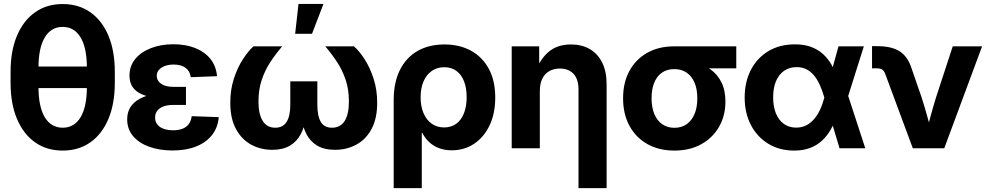

<svg xmlns="http://www.w3.org/2000/svg" viewBox="-20 -760 5061 984"><path d="M301.3 11.7Q219.2 11.7 159.4 -30.8Q99.6 -73.2 66.9 -151.1Q34.2 -229 34.2 -335.4V-392.1Q34.2 -499 66.9 -576.7Q99.6 -654.3 159.4 -696.8Q219.2 -739.3 301.3 -739.3Q383.3 -739.3 443.4 -696.8Q503.4 -654.3 535.9 -576.7Q568.4 -499 568.4 -392.1V-335.4Q568.4 -229 535.9 -151.1Q503.4 -73.2 443.4 -30.8Q383.3 11.7 301.3 11.7ZM301.3 -105.5Q360.4 -105.5 392.8 -158.9Q425.3 -212.4 425.3 -315.4V-412.1Q425.3 -515.1 392.8 -568.6Q360.4 -622.1 301.3 -622.1Q242.2 -622.1 209.7 -568.6Q177.2 -515.1 177.2 -412.1V-315.4Q177.2 -212.4 209.7 -158.9Q242.2 -105.5 301.3 -105.5ZM150.9 -308.6V-418.9H451.2V-308.6Z M864.3 11.2Q798.8 11.2 746.1 -7.3Q693.4 -25.9 662.6 -61.8Q631.8 -97.7 631.8 -148.4Q631.8 -186 649.2 -212.2Q666.5 -238.3 697.8 -254.6Q729 -271 770.5 -278.3Q812 -285.6 859.4 -285.6H933.1V-222.2H866.7Q838.9 -222.2 818.1 -214.6Q797.4 -207 786.1 -192.6Q774.9 -178.2 774.9 -157.7Q774.9 -127.4 799.3 -109.9Q823.7 -92.3 866.7 -92.3Q896 -92.3 916.3 -100.6Q936.5 -108.9 948 -125Q959.5 -141.1 962.4 -164.6L1101.1 -159.7Q1096.7 -106.4 1066.7 -68.1Q1036.6 -29.8 985.1 -9.3Q933.6 11.2 864.3 11.2ZM865.2 -252.9Q814 -252.9 772.7 -259Q731.4 -265.1 702.6 -278.8Q673.8 -292.5 658.7 -315.4Q643.6 -338.4 643.6 -372.6Q643.6 -421.4 672.9 -457.3Q702.1 -493.2 753.2 -513.2Q804.2 -533.2 868.7 -533.2Q930.7 -533.2 979.5 -514.2Q1028.3 -495.1 1057.9 -458.7Q1087.4 -422.4 1092.3 -369.6L957.5 -364.3Q954.1 -395 931.4 -412.1Q908.7 -429.2 869.6 -429.2Q831.5 -429.2 807.4 -413.1Q783.2 -397 783.2 -370.6Q783.2 -347.2 805.2 -331.1Q827.1 -314.9 869.1 -314.9H933.1V-252.9Z M1375 7.8Q1315.9 7.8 1267.1 -18.8Q1218.3 -45.4 1189.2 -99.1Q1160.2 -152.8 1160.2 -233.4Q1160.2 -300.3 1178.7 -357.2Q1197.3 -414.1 1224.9 -456.5Q1252.4 -499 1279.3 -522.5H1426.3Q1393.6 -484.4 1365.7 -442.1Q1337.9 -399.9 1321.3 -350.3Q1304.7 -300.8 1304.7 -239.7Q1304.7 -174.3 1326.7 -139.9Q1348.6 -105.5 1390.6 -105.5Q1430.2 -105.5 1449 -135.5Q1467.8 -165.5 1467.8 -223.6V-343.3H1606.4V-223.6Q1606.4 -165.5 1624 -135.5Q1641.6 -105.5 1681.2 -105.5Q1724.1 -105.5 1746.1 -139.6Q1768.1 -173.8 1768.1 -239.7Q1768.1 -301.3 1751.5 -350.8Q1734.9 -400.4 1707.3 -442.4Q1679.7 -484.4 1647 -522.5H1793.9Q1821.3 -499 1848.6 -456.5Q1876 -414.1 1894.5 -357.2Q1913.1 -300.3 1913.1 -233.4Q1913.1 -152.3 1884 -98.6Q1855 -44.9 1805.9 -18.6Q1756.8 7.8 1697.3 7.8Q1641.1 7.8 1605.2 -13.9Q1569.3 -35.6 1550 -73.7Q1530.8 -111.8 1524.4 -159.7H1547.9Q1541.5 -111.3 1521.7 -73.2Q1502 -35.2 1466.1 -13.7Q1430.2 7.8 1375 7.8ZM1492.7 -586.9 1509.8 -739.7H1637.7L1579.1 -586.9Z M1997.6 204.1V-245.6Q1997.6 -338.4 2030 -402.3Q2062.5 -466.3 2120.8 -499.3Q2179.2 -532.2 2257.8 -532.2Q2335.4 -532.2 2393.8 -500.2Q2452.1 -468.3 2485.1 -407.5Q2518.1 -346.7 2518.1 -259.8Q2518.1 -179.2 2489.5 -118.4Q2460.9 -57.6 2410.6 -23.7Q2360.4 10.3 2294.9 10.3Q2258.3 10.3 2229.2 -1Q2200.2 -12.2 2179 -32.2Q2157.7 -52.2 2144 -79.6H2141.6V204.1ZM2255.9 -106.9Q2293 -106.9 2318.6 -126Q2344.2 -145 2357.9 -179.7Q2371.6 -214.4 2371.6 -261.7Q2371.6 -308.6 2358.2 -343.3Q2344.7 -377.9 2319.1 -396.7Q2293.5 -415.5 2256.8 -415.5Q2220.2 -415.5 2192.9 -396.5Q2165.5 -377.4 2150.6 -343Q2135.7 -308.6 2135.7 -261.7Q2135.7 -214.8 2150.6 -179.9Q2165.5 -145 2192.6 -126Q2219.7 -106.9 2255.9 -106.9Z M2746.6 -293V0H2602.5V-522.5H2743.2L2743.7 -387.7H2722.7Q2746.6 -456.1 2791.5 -494.1Q2836.4 -532.2 2906.2 -532.2Q2961.9 -532.2 3002.9 -508.3Q3043.9 -484.4 3066.4 -438.7Q3088.9 -393.1 3088.9 -328.1V204.1H2944.8V-302.2Q2944.8 -353.5 2919.7 -381.1Q2894.5 -408.7 2849.1 -408.7Q2818.8 -408.7 2795.9 -396Q2772.9 -383.3 2759.8 -357.9Q2746.6 -332.5 2746.6 -293Z M3436.5 11.7Q3357.4 11.7 3298.1 -21.5Q3238.8 -54.7 3206.1 -115Q3173.3 -175.3 3173.3 -255.9Q3173.3 -336.9 3205.8 -396.5Q3238.3 -456.1 3297.1 -489.3Q3356 -522.5 3435.1 -522.5H3753.4V-409.7H3533.2L3435.1 -405.8Q3399.4 -405.8 3373.3 -388.2Q3347.2 -370.6 3333.3 -337.2Q3319.3 -303.7 3319.3 -255.9Q3319.3 -209 3333.7 -175Q3348.1 -141.1 3374.5 -123Q3400.9 -105 3436.5 -105Q3472.7 -105 3498.8 -123.3Q3524.9 -141.6 3539.3 -175.3Q3553.7 -209 3553.7 -255.9Q3553.7 -303.7 3539.3 -336.9Q3524.9 -370.1 3498.8 -387.9Q3472.7 -405.8 3436.5 -405.8V-454.6Q3489.7 -454.6 3537.1 -442.6Q3584.5 -430.7 3620.6 -405Q3656.7 -379.4 3677.2 -338.4Q3697.8 -297.4 3697.8 -239.3Q3697.8 -167 3665.3 -110.4Q3632.8 -53.7 3574.2 -21Q3515.6 11.7 3436.5 11.7Z M4050.3 11.7Q3974.6 11.7 3917.2 -23.4Q3859.9 -58.6 3828.1 -119.9Q3796.4 -181.2 3796.4 -259.8Q3796.4 -339.8 3828.1 -401.4Q3859.9 -462.9 3917.7 -497.8Q3975.6 -532.7 4054.2 -532.7Q4100.6 -532.7 4136 -519.8Q4171.4 -506.8 4197.3 -483.6Q4223.1 -460.4 4241.2 -428.7Q4259.3 -397 4271 -358.9H4301.8L4324.7 -275.4L4414.6 0H4282.7L4204.1 -262.2Q4193.8 -297.9 4180.7 -326.4Q4167.5 -355 4150.6 -374.8Q4133.8 -394.5 4112.1 -405.3Q4090.3 -416 4063 -416Q4025.4 -416 3998.3 -397Q3971.2 -377.9 3956.8 -343.5Q3942.4 -309.1 3942.4 -261.2Q3942.4 -213.9 3956.5 -179Q3970.7 -144 3997.3 -125Q4023.9 -106 4060.1 -106Q4088.4 -106 4111.1 -117.2Q4133.8 -128.4 4151.6 -148.9Q4169.4 -169.4 4182.6 -197.5Q4195.8 -225.6 4204.6 -259.3L4277.3 -522.5H4407.2L4324.2 -259.3L4300.3 -168H4269Q4255.9 -127.9 4237.1 -95.2Q4218.3 -62.5 4192.1 -38.6Q4166 -14.6 4131.1 -1.5Q4096.2 11.7 4050.3 11.7Z M4658.2 0 4516.6 -381.8Q4511.2 -396.5 4501.5 -403.1Q4491.7 -409.7 4475.1 -409.7H4449.2V-523.4H4476.6Q4550.3 -523.4 4591.8 -496.3Q4633.3 -469.2 4652.3 -408.2L4703.1 -261.2Q4718.3 -213.9 4731.4 -166.5Q4744.6 -119.1 4757.8 -70.8H4724.1Q4736.8 -119.1 4749.8 -166.5Q4762.7 -213.9 4777.3 -261.2L4862.8 -522.5H5013.2L4819.3 0Z"/></svg>

Font: Inter 28pt
Style: Bold
Weight: 700
Designer: Rasmus Andersson
Foundry: rsms
Version: Version 4.001;git-66647c0bb